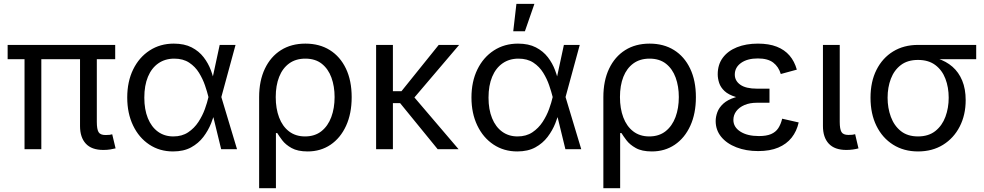

<svg xmlns="http://www.w3.org/2000/svg" viewBox="-20 -781 5150 1005"><path d="M521 3.9Q459.5 3.9 429.2 -29.1Q398.9 -62 398.9 -121.1V-518.1H486.8V-143.1Q486.8 -105 495.8 -89.6Q504.9 -74.2 532.2 -74.2Q546.4 -74.2 553.7 -75.2Q561 -76.2 567.4 -78.1L585 -4.4Q574.2 -1.5 557.4 1.2Q540.5 3.9 521 3.9ZM108.4 0V-518.1H196.3V0ZM20 -471.2V-545.9H583V-471.2Z M885.7 11.7Q815.4 11.7 761.2 -24.4Q707 -60.5 676.5 -124.3Q646 -188 646 -270.5Q646 -354 677 -417.5Q708 -481 763.2 -516.8Q818.4 -552.7 889.6 -552.7Q944.8 -552.7 983.2 -533Q1021.5 -513.2 1045.9 -481.4Q1070.3 -449.7 1084 -412.8Q1097.7 -376 1103.5 -342.3H1135.3L1138.2 -274.4L1220.7 0H1137.7L1070.8 -274.4Q1064.5 -300.3 1053 -334Q1041.5 -367.7 1021.7 -399.9Q1002 -432.1 970.2 -453.1Q938.5 -474.1 892.1 -474.1Q844.2 -474.1 808.8 -449.5Q773.4 -424.8 754.4 -379.2Q735.4 -333.5 735.4 -270Q735.4 -208 753.9 -162.4Q772.5 -116.7 806.6 -91.8Q840.8 -66.9 887.2 -66.9Q932.6 -66.9 964.8 -88.4Q997.1 -109.9 1018.6 -142.8Q1040 -175.8 1052.5 -210.4Q1064.9 -245.1 1070.8 -271.5L1129.9 -545.9H1212.9L1138.2 -271.5L1135.3 -206.5H1107.9Q1100.1 -173.3 1085 -135.5Q1069.8 -97.7 1044.4 -64.2Q1019 -30.8 980.2 -9.5Q941.4 11.7 885.7 11.7Z M1336.4 204.1V-272.5Q1336.4 -358.4 1366.5 -421.4Q1396.5 -484.4 1450.7 -518.6Q1504.9 -552.7 1578.6 -552.7Q1652.3 -552.7 1706.5 -518.8Q1760.7 -484.9 1790.8 -421.9Q1820.8 -358.9 1820.8 -272.5Q1820.8 -186.5 1791.5 -122.6Q1762.2 -58.6 1710.2 -23.4Q1658.2 11.7 1590.3 11.7Q1538.1 11.7 1506.3 -6.1Q1474.6 -23.9 1457.5 -46.6Q1440.4 -69.3 1431.2 -84.5H1424.3V204.1ZM1576.7 -66.9Q1627.9 -66.9 1662.4 -94.2Q1696.8 -121.6 1714.1 -168.2Q1731.4 -214.8 1731.4 -272.9Q1731.4 -329.1 1714.8 -374.8Q1698.2 -420.4 1664.3 -447.3Q1630.4 -474.1 1578.1 -474.1Q1528.3 -474.1 1493.7 -449Q1459 -423.8 1441.2 -378.7Q1423.3 -333.5 1423.3 -272.9Q1423.3 -212.9 1440.9 -166.3Q1458.5 -119.6 1492.9 -93.3Q1527.3 -66.9 1576.7 -66.9Z M2036.6 -545.9V0H1948.7V-545.9ZM2383.3 -545.9 2124 -241.2H2003.4V-303.7H2081.5L2276.4 -545.9ZM2271 0 2072.3 -243.7 2119.6 -305.7 2380.4 0Z M2687.5 11.7Q2617.2 11.7 2563 -24.4Q2508.8 -60.5 2478.3 -124.3Q2447.8 -188 2447.8 -270.5Q2447.8 -354 2478.8 -417.5Q2509.8 -481 2564.9 -516.8Q2620.1 -552.7 2691.4 -552.7Q2746.6 -552.7 2784.9 -533Q2823.2 -513.2 2847.7 -481.4Q2872.1 -449.7 2885.7 -412.8Q2899.4 -376 2905.3 -342.3H2937L2939.9 -274.4L3022.5 0H2939.5L2872.6 -274.4Q2866.2 -300.3 2854.7 -334Q2843.3 -367.7 2823.5 -399.9Q2803.7 -432.1 2772 -453.1Q2740.2 -474.1 2693.8 -474.1Q2646 -474.1 2610.6 -449.5Q2575.2 -424.8 2556.2 -379.2Q2537.1 -333.5 2537.1 -270Q2537.1 -208 2555.7 -162.4Q2574.2 -116.7 2608.4 -91.8Q2642.6 -66.9 2689 -66.9Q2734.4 -66.9 2766.6 -88.4Q2798.8 -109.9 2820.3 -142.8Q2841.8 -175.8 2854.2 -210.4Q2866.7 -245.1 2872.6 -271.5L2931.6 -545.9H3014.6L2939.9 -271.5L2937 -206.5H2909.7Q2901.9 -173.3 2886.7 -135.5Q2871.6 -97.7 2846.2 -64.2Q2820.8 -30.8 2782 -9.5Q2743.2 11.7 2687.5 11.7ZM2666.5 -617.2 2683.1 -760.7H2777.3L2727.5 -617.2Z M3138.2 204.1V-272.5Q3138.2 -358.4 3168.2 -421.4Q3198.2 -484.4 3252.4 -518.6Q3306.6 -552.7 3380.4 -552.7Q3454.1 -552.7 3508.3 -518.8Q3562.5 -484.9 3592.5 -421.9Q3622.6 -358.9 3622.6 -272.5Q3622.6 -186.5 3593.3 -122.6Q3564 -58.6 3512 -23.4Q3460 11.7 3392.1 11.7Q3339.8 11.7 3308.1 -6.1Q3276.4 -23.9 3259.3 -46.6Q3242.2 -69.3 3232.9 -84.5H3226.1V204.1ZM3378.4 -66.9Q3429.7 -66.9 3464.1 -94.2Q3498.5 -121.6 3515.9 -168.2Q3533.2 -214.8 3533.2 -272.9Q3533.2 -329.1 3516.6 -374.8Q3500 -420.4 3466.1 -447.3Q3432.1 -474.1 3379.9 -474.1Q3330.1 -474.1 3295.4 -449Q3260.7 -423.8 3242.9 -378.7Q3225.1 -333.5 3225.1 -272.9Q3225.1 -212.9 3242.7 -166.3Q3260.3 -119.6 3294.7 -93.3Q3329.1 -66.9 3378.4 -66.9Z M3948.7 9.8Q3885.3 9.8 3834.7 -9.8Q3784.2 -29.3 3755.1 -64.7Q3726.1 -100.1 3726.1 -147.5Q3726.1 -169.9 3734.9 -193.8Q3743.7 -217.8 3765.9 -238.3Q3788.1 -258.8 3828.4 -271.5Q3868.7 -284.2 3931.6 -284.2H4007.8V-243.2H3942.4Q3904.3 -243.2 3876.7 -231.2Q3849.1 -219.2 3834 -199Q3818.8 -178.7 3818.8 -153.3Q3818.8 -115.7 3855.2 -92.3Q3891.6 -68.8 3952.6 -68.8Q3991.7 -68.8 4015.9 -79.1Q4040 -89.4 4053.5 -109.6Q4066.9 -129.9 4074.2 -159.7L4160.6 -140.1Q4150.4 -94.2 4123.8 -60.5Q4097.2 -26.9 4053.7 -8.5Q4010.3 9.8 3948.7 9.8ZM3931.6 -261.7Q3870.1 -261.7 3831.5 -273.4Q3793 -285.2 3772.5 -304.4Q3752 -323.7 3744.4 -346.9Q3736.8 -370.1 3736.8 -392.1Q3736.8 -442.9 3763.4 -478.8Q3790 -514.6 3837.6 -533.7Q3885.3 -552.7 3947.3 -552.7Q4004.9 -552.7 4045.9 -536.6Q4086.9 -520.5 4112.8 -490.2Q4138.7 -460 4150.9 -416.5L4066.9 -393.6Q4055.7 -431.6 4027.3 -453.4Q3999 -475.1 3946.8 -475.1Q3892.1 -475.1 3859.1 -451.7Q3826.2 -428.2 3826.2 -390.6Q3826.2 -357.9 3855.2 -337.4Q3884.3 -316.9 3942.4 -316.9H4007.8V-261.7Z M4410.2 3.9Q4348.6 3.9 4318.1 -29.1Q4287.6 -62 4287.6 -121.1V-545.9H4375.5V-143.1Q4375.5 -105.5 4384.5 -90.1Q4393.6 -74.7 4420.9 -74.7Q4435.1 -74.7 4442.4 -75.7Q4449.7 -76.7 4456.1 -78.6L4473.6 -4.4Q4461.9 -1 4444.8 1.5Q4427.7 3.9 4410.2 3.9Z M4785.2 11.7Q4710.9 11.7 4654.8 -23.7Q4598.6 -59.1 4567.6 -122.3Q4536.6 -185.5 4536.6 -269.5Q4536.6 -353.5 4567.9 -415.5Q4599.1 -477.5 4655 -511.7Q4710.9 -545.9 4785.2 -545.9H5089.8V-471.2H4850.6L4785.2 -467.3Q4730.5 -467.3 4695.3 -440.4Q4660.2 -413.6 4643.1 -368.7Q4626 -323.7 4626 -269.5Q4626 -215.8 4643.1 -169.4Q4660.2 -123 4695.3 -95Q4730.5 -66.9 4785.2 -66.9Q4840.3 -66.9 4876 -95.2Q4911.6 -123.5 4928.7 -169.7Q4945.8 -215.8 4945.8 -269.5Q4945.8 -323.7 4928.7 -368.7Q4911.6 -413.6 4876 -440.4Q4840.3 -467.3 4785.2 -467.3V-489.3Q4840.8 -489.3 4886.7 -474.9Q4932.6 -460.4 4965.6 -431.6Q4998.5 -402.8 5016.6 -359.1Q5034.7 -315.4 5034.7 -256.8Q5034.7 -179.2 5003.4 -118.4Q4972.2 -57.6 4916 -22.9Q4859.9 11.7 4785.2 11.7Z"/></svg>

Font: Inter Variable
Style: Regular
Weight: 400
Designer: Rasmus Andersson
Foundry: rsms
Version: Version 4.001;git-9221beed3